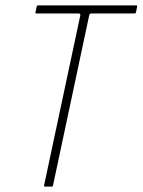

<svg xmlns="http://www.w3.org/2000/svg" viewBox="-20 -693 530 713"><path d="M148 0Q145 0 144 -1.5Q143 -3 144 -6L278 -635Q279 -639 277.5 -641Q276 -643 272 -643H116Q113 -643 112 -644Q111 -645 112 -648L116 -668Q117 -671 118 -672Q119 -673 122 -673H485Q488 -673 489 -672Q490 -671 489 -668L485 -647Q484 -645 483 -644Q482 -643 479 -643H320Q316 -643 314 -641.5Q312 -640 311 -635L177 -5Q176 0 172 0Z"/></svg>

Font: Glory Thin Thin
Style: Italic
Weight: 250
Italic angle: -12°
Version: Version 1.011